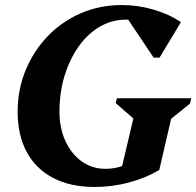

<svg xmlns="http://www.w3.org/2000/svg" viewBox="-20 -726 779 762"><path d="M355 16Q260 16 191.5 -19.5Q123 -55 86.5 -122Q50 -189 50 -282Q50 -371 82 -448Q114 -525 170 -583Q226 -641 301 -673.5Q376 -706 464 -706Q527 -706 589 -688Q651 -670 698 -638L613 -497H590L478 -664H604V-568Q580 -609 550 -628.5Q520 -648 479 -648Q424 -648 376 -620Q328 -592 292.5 -542Q257 -492 236.5 -426Q216 -360 216 -282Q216 -217 240 -165.5Q264 -114 305 -85Q346 -56 399 -56Q478 -56 530 -110L537 -47H460L519 -297L554 -217L439 -317L444 -336H739L734 -315L614 -218L669 -297L612 -51Q557 -19 491 -1.5Q425 16 355 16Z"/></svg>

Font: Platypi Light SemiBold
Style: Italic
Weight: 600
Italic angle: -13°
Version: Version 1.200